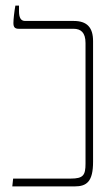

<svg xmlns="http://www.w3.org/2000/svg" viewBox="-20 -667 390 687"><path d="M24 0H247C291 0 313 -18 313 -88V-520C313 -569 291 -592 244 -592H70C55 -592 48 -603 48 -627V-647H35C31 -625 28 -597 28 -585C28 -571 32 -564 47 -564H243C269 -564 286 -551 286 -513V-82C286 -40 278 -28 233 -28H27Z"/></svg>

Font: Noto Serif Hebrew ExtraCondensed Thin
Style: Regular
Weight: 100
Width: 2
Designer: Monotype Design Team
Foundry: Monotype Imaging Inc.
Version: Version 2.004